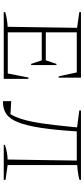

<svg xmlns="http://www.w3.org/2000/svg" viewBox="341 -897 561 1283"><g transform="rotate(90 621.5 -255.5)"><path d="M498 -165H507V0H61V-10Q86 -17 111 -21Q136 -25 159 -26L166 -490L61 -505V-516H499V-367H490L464 -488H196V-281H383L407 -352H415V-183H407L383 -254H196V-27H471Z M656 5V-50L743 -45Q763 -78 778 -128.5Q793 -179 804.5 -256Q816 -333 827 -448L831 -490L718 -505V-516H1182V-506Q1165 -501 1140 -497Q1115 -493 1083 -491V-26L1182 -12V0H948V-8Q976 -17 998.5 -21Q1021 -25 1046 -26L1053 -488H858Q849 -346 834.5 -250Q820 -154 797.5 -97Q775 -40 740.5 -16.5Q706 7 656 5Z"/></g></svg>

Font: Piazzolla SC Thin
Style: Regular
Weight: 100
Designer: Juan Pablo del Peral
Foundry: Huerta Tipografica
Version: Version 1.330